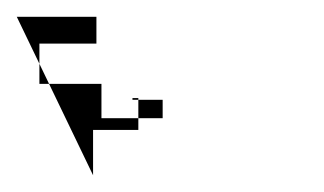

<svg xmlns="http://www.w3.org/2000/svg" viewBox="-20 -20 386 229"><path d="M0 0H95V32H27V80H101V121H174V99H138V97H145V135H91V189Z"/></svg>

Font: Reckless Catfish
Style: Heavy
Weight: 400
Foundry: Cannot Into Space Fonts
Version: Version 0.2894